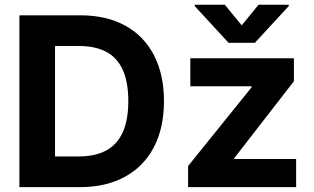

<svg xmlns="http://www.w3.org/2000/svg" viewBox="-20 -770 1290 790"><path d="M125.3 0V-126.2H302.5Q371.3 -126.2 416.5 -150.6Q461.8 -174.9 484.9 -225.4Q507.9 -275.9 507.9 -353.9Q507.9 -432.1 485.1 -482.6Q462.2 -533.1 417 -556.9Q371.8 -580.8 303.5 -580.8H121.9V-707H311.1Q417.5 -707 494.8 -664.8Q572.1 -622.5 613.4 -542.9Q654.7 -463.3 654.7 -353.9Q654.7 -244.1 613.2 -164.6Q571.7 -85 493.8 -42.5Q415.9 0 308.9 0ZM206.4 0H59.9V-707H206.4ZM753.9 -86.7 1015.1 -410.8V-415H763.1V-530.3H1189.3V-435.7L944 -119.5V-115.8H1198.5V0H753.9ZM974.6 -665.7 1043.7 -750.4H1168V-745L1028.7 -593.8H920.5L781.2 -745V-750.4H905.1Z"/></svg>

Font: Pretendard JP Variable
Style: Regular
Weight: 400
Designer: Base glyphs from Inter by Rasmus Andersson; Hangul glyphs from Noto Sans CJK(Source Han Sans) by Jang Soo-young and Kang
Foundry: Kil Hyung-jin
Version: Version 1.307;Glyphs 3.2 (3192)